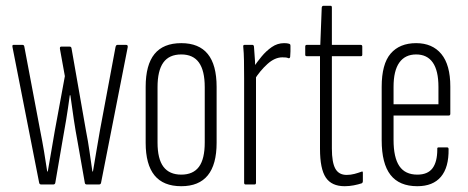

<svg xmlns="http://www.w3.org/2000/svg" viewBox="-20 -637 1615 663"><path d="M122 0Q116 0 115 -7L23 -475Q22 -482 26 -482H58Q63 -482 64 -476L119 -185Q126 -150 132 -114.5Q138 -79 143 -45H145Q151 -79 157 -114Q163 -149 169 -184L204 -374L187 -468Q186 -476 191 -476H221Q226 -476 227 -470L277 -185Q284 -150 289 -114.5Q294 -79 299 -45H301Q307 -80 313 -116Q319 -152 325 -186L379 -475Q381 -482 385 -482H416Q422 -482 421 -474L329 -6Q328 0 322 0H280Q274 0 273 -5L248 -147Q241 -184 235 -223.5Q229 -263 223 -308H221Q215 -263 208.5 -223.5Q202 -184 195 -146L171 -6Q170 0 164 0Z M606 6Q544 6 513.5 -31.5Q483 -69 483 -144V-337Q483 -413 513.5 -450.5Q544 -488 606 -488Q667 -488 697.5 -450.5Q728 -413 728 -337V-144Q728 -69 697.5 -31.5Q667 6 606 6ZM606 -34Q647 -34 667 -61Q687 -88 687 -145V-336Q687 -393 667 -421Q647 -449 606 -449Q564 -449 544 -421Q524 -393 524 -336V-145Q524 -88 544.5 -61Q565 -34 606 -34Z M828 0Q823 0 823 -6V-367Q823 -401 822.5 -428Q822 -455 820 -475Q819 -482 824 -482H852Q856 -482 857 -476Q859 -454 860.5 -427Q862 -400 862 -386L864 -381V-6Q864 0 859 0ZM858 -361 855 -404Q867 -422 883 -441.5Q899 -461 918.5 -474.5Q938 -488 961 -488Q972 -488 978 -486Q981 -485 982 -483.5Q983 -482 983 -478Q983 -468 983 -459.5Q983 -451 982 -441Q981 -435 976 -436Q972 -438 967 -438.5Q962 -439 955 -439Q929 -439 903.5 -416Q878 -393 858 -361Z M1170 6Q1125 6 1105 -24Q1085 -54 1085 -123V-443H1039Q1034 -443 1034 -448V-476Q1034 -482 1039 -482H1086L1091 -611Q1092 -617 1097 -617H1122Q1126 -617 1126 -611V-482H1226Q1231 -482 1231 -476V-448Q1231 -443 1226 -443H1126V-124Q1126 -76 1138 -54.5Q1150 -33 1177 -33Q1191 -33 1204 -36.5Q1217 -40 1228 -44Q1233 -47 1233 -40V-12Q1233 -6 1229 -4Q1217 0 1201.5 3Q1186 6 1170 6Z M1421 6Q1359 6 1328.5 -33Q1298 -72 1298 -153V-337Q1298 -416 1329 -452Q1360 -488 1417 -488Q1473 -488 1504 -450.5Q1535 -413 1535 -338V-244Q1535 -238 1529 -238H1339V-154Q1339 -93 1359 -63.5Q1379 -34 1421 -34Q1457 -34 1473.5 -56Q1490 -78 1490 -121Q1489 -128 1494 -128H1524Q1529 -128 1529 -122Q1530 -59 1502.5 -26.5Q1475 6 1421 6ZM1339 -277H1494V-337Q1494 -393 1474.5 -421Q1455 -449 1417 -449Q1379 -449 1359 -421Q1339 -393 1339 -337Z"/></svg>

Font: Sofia Sans Extra Condensed Light
Style: Regular
Weight: 300
Designer: Botio Nikoltchev, Ani Petrova
Foundry: lettersoup
Version: Version 4.101